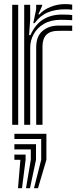

<svg xmlns="http://www.w3.org/2000/svg" viewBox="-20 -624 401 960"><path d="M146.5 -508.5 160.8 -577.5V-600H190.5L191 -596L171.8 -552H177.2Q198 -575.8 233.1 -589.6Q268.2 -603.5 304.2 -603.5Q321.8 -603.5 341 -601V-575Q327.5 -577.5 306.5 -577.5Q256.5 -577.5 218.8 -561.9Q181 -546.2 153.2 -508.5ZM101 0V-600H130.8L131 -528L125.5 -448.5H132.2Q157 -503 196.4 -527.1Q235.8 -551.2 290 -551.2Q304.5 -551.2 319.8 -550.5Q335 -549.8 341 -549V-523Q333.5 -523.8 316.6 -524.4Q299.8 -525 284.2 -525Q234.5 -525 200.2 -505.1Q166 -485.2 148.5 -453.4Q131 -421.5 131 -385.2V0ZM41 0V-600H71V0ZM161 0V-388Q161 -442.5 192.6 -469.2Q224.2 -496 270.2 -496H341V-469.8Q325 -470 305.8 -469.9Q286.5 -469.8 270.2 -469.8Q192.5 -469.8 192.5 -391.2V0ZM150 317 186 175V71H52V45H212V175L170 317ZM110 317 134 175V123H52V97H160V175L130 317ZM70 317 82 175H52V149H108V175L90 317Z"/></svg>

Font: Big Shoulders Inline Display Black
Style: Regular
Weight: 900
Designer: Patric King
Foundry: XO Type Co
Version: Version 1.000